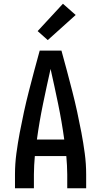

<svg xmlns="http://www.w3.org/2000/svg" viewBox="-20 -1005 540 1025"><path d="M60 0V-74Q60 -130 67.5 -186Q75 -242 85.5 -297.5Q96 -353 108 -408Q120 -463 134 -517.5Q148 -572 162.5 -626.5Q177 -681 192 -735H308Q323 -681 337.5 -626.5Q352 -572 366 -517.5Q380 -463 392 -408Q404 -353 414.5 -297.5Q425 -242 432.5 -186Q440 -130 440 -74V0H339V-74Q339 -98 337.5 -123Q336 -148 334 -172H166Q164 -148 162.5 -123Q161 -98 161 -74V0ZM323 -260Q310 -355 290.5 -449.5Q271 -544 250 -637Q229 -544 209.5 -449.5Q190 -355 177 -260ZM235 -791 181 -839 316 -985 384 -925Z"/></svg>

Font: Zed Sans Semibold
Style: Regular
Weight: 600
Designer: Belleve Invis
Foundry: Belleve Invis
Version: Version 1.0.0; ttfautohint (v1.8.4)